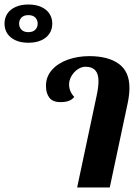

<svg xmlns="http://www.w3.org/2000/svg" viewBox="-163 -828 612 848"><path d="M-143.1 -723.6Q-143.1 -748 -130.9 -767.1Q-118.7 -786.1 -94.7 -797.1Q-70.8 -808.1 -37.6 -808.1Q-4.4 -808.1 19.5 -797.1Q43.5 -786.1 55.7 -767.1Q67.9 -748 67.9 -723.6Q67.9 -699.2 55.7 -680.2Q43.5 -661.1 19.5 -650.1Q-4.4 -639.2 -37.6 -639.2Q-70.8 -639.2 -94.7 -650.1Q-118.7 -661.1 -130.9 -680.2Q-143.1 -699.2 -143.1 -723.6ZM3.4 -723.6Q3.4 -739.7 -7.1 -750.5Q-17.6 -761.2 -37.6 -761.2Q-57.6 -761.2 -68.1 -750.5Q-78.6 -739.7 -78.6 -723.6Q-78.6 -707.5 -68.1 -696.8Q-57.6 -686 -37.6 -686Q-17.6 -686 -7.1 -696.8Q3.4 -707.5 3.4 -723.6ZM263.7 -404.8Q272 -442.4 272 -470.2Q272 -533.2 214.8 -533.2Q196.8 -533.2 179.9 -521.7Q163.1 -510.3 152.6 -491.9Q142.1 -473.6 142.1 -455.1Q142.1 -424.3 165 -399.9Q155.3 -387.7 140.4 -382.3Q125.5 -377 103.5 -377Q69.8 -377 54.9 -396.7Q40 -416.5 40 -448.7Q40 -489.7 66.7 -519.5Q93.3 -549.3 137.2 -564.7Q181.2 -580.1 231.4 -580.1Q314.5 -580.1 361.6 -546.1Q408.7 -512.2 408.7 -439.9Q408.7 -409.2 400.9 -372.1L321.8 0H177.7Z"/></svg>

Font: Pattaya
Style: Regular
Weight: 400
Designer: Pablo Impallari / Thai characters Designed by Thanarat Vachiruckul and Suppakit Chalermlarp
Foundry: Pablo Impallari
Version: Version 2.001